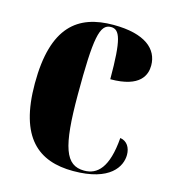

<svg xmlns="http://www.w3.org/2000/svg" viewBox="-89 -625 639 709"><g transform="rotate(15 230.5 -270.0)"><path d="M254 10C396 10 431 -55 431 -99C431 -126 418 -149 391 -153C382 -37 343 -2 293 -2C221 -2 198 -66 198 -267C198 -484 209 -540 252 -540C286 -540 299 -505 299 -353C415 -353 432 -406 432 -441C432 -503 381 -550 259 -550C123 -550 34 -483 34 -266C34 -59 121 10 254 10Z"/></g></svg>

Font: Noto Serif Display ExtraCondensed Black
Style: Regular
Weight: 900
Width: 2
Designer: Monotype Design Team
Foundry: Monotype Imaging Inc.
Version: Version 2.009